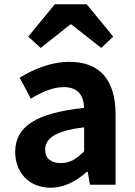

<svg xmlns="http://www.w3.org/2000/svg" viewBox="-20 -863 631 897"><path d="M216 14C281 14 337 -17 385 -60H390L400 0H520V-327C520 -489 447 -574 305 -574C217 -574 137 -540 72 -500L124 -402C176 -433 226 -456 278 -456C347 -456 371 -414 373 -359C148 -335 51 -272 51 -153C51 -57 116 14 216 14ZM265 -101C222 -101 191 -120 191 -164C191 -215 236 -252 373 -268V-156C338 -121 307 -101 265 -101ZM112 -692 170 -639 309 -749H313L453 -639L509 -692L385 -843H236Z"/></svg>

Font: Noto Sans JP
Style: Bold
Weight: 700
Designer: Ryoko NISHIZUKA 西塚涼子 (kana, bopomofo & ideographs); Paul D. Hunt (Latin, Greek & Cyrillic); Sandoll Communications 산돌커뮤니
Foundry: Adobe
Version: Version 2.004;hotconv 1.0.118;makeotfexe 2.5.65603